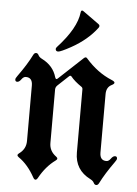

<svg xmlns="http://www.w3.org/2000/svg" viewBox="-52 -759 576 810"><g transform="rotate(5 235.5 -354.0)"><path d="M7.3 0ZM166 -547.9Q166 -551.3 170.9 -556.6Q250 -642.6 257.3 -710Q258.3 -718.3 263.2 -718.3Q266.1 -718.3 270.5 -714.8L336.4 -667.5Q341.3 -664.1 341.3 -659.9Q341.3 -655.8 338.4 -651.9Q298.3 -598.6 230.5 -561Q187 -537.1 176.8 -537.1Q166 -537.1 166 -547.9ZM7.3 -404.8Q7.3 -409.2 15.1 -419.9Q52.7 -471.7 73.7 -514.2Q78.1 -522.9 85.2 -522.9Q92.3 -522.9 96.2 -514.6Q100.1 -506.3 111.8 -500.5Q160.6 -476.1 174.3 -427.7Q176.8 -420.9 179.7 -420.9Q182.6 -420.9 185.5 -423.8L287.6 -519Q292 -522.9 295.4 -522.9Q298.8 -522.9 301.8 -519Q350.6 -462.9 412.1 -437.5Q425.3 -432.1 425.3 -426.8Q425.3 -421.4 414.1 -416Q392.1 -404.8 392.1 -376V-128.4Q392.1 -94.7 419.9 -94.7Q429.7 -94.7 438 -106.4Q446.3 -118.2 455.1 -118.2Q463.9 -118.2 463.9 -108.4Q463.9 -104 456.1 -93.3Q418.9 -41.5 397.5 1Q393.1 9.8 386 9.8Q378.9 9.8 375 1.5Q371.1 -6.8 359.4 -12.7Q293 -45.9 293 -119.6V-387.2Q293 -394 288.1 -397.5Q257.8 -418 242.2 -437.5Q240.2 -439.9 237.5 -439.9Q234.9 -439.9 232.4 -437.5L186.5 -394.5Q178.2 -386.7 178.2 -376.5V-149.9Q178.2 -115.7 207.5 -94.7Q212.9 -90.8 212.9 -86.7Q212.9 -82.5 206.5 -78.1Q166.5 -49.3 138.7 1Q133.8 9.8 128.7 9.8Q123.5 9.8 118.7 1Q89.8 -51.3 50.8 -78.1Q44.4 -82.5 44.4 -86.7Q44.4 -90.8 49.8 -94.7Q79.1 -115.2 79.1 -149.9V-384.8Q79.1 -418.5 50.8 -418.5Q41 -418.5 32.7 -406.7Q24.4 -395 15.9 -395Q7.3 -395 7.3 -404.8Z"/></g></svg>

Font: UnifrakturMaguntia21
Style: Book
Weight: 400
Designer: j. 'mach' wust, Gerrit Ansmann, Georg Duffner, based on a font by Peter Wiegel, original typeface by Carl Albert Fahrenw
Version: Version 2017-03-19